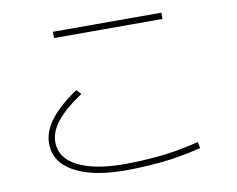

<svg xmlns="http://www.w3.org/2000/svg" viewBox="-79 -808 1157 936"><g transform="rotate(-10 500.0 -340.5)"><path d="M775 -704V-673H238V-704ZM840 -52 847 -21Q731 7 638 15Q545 23 472 23Q309 23 217 -27.5Q125 -78 125 -171Q125 -231 170 -289Q215 -347 301 -404L322 -382Q237 -325 196.5 -274Q156 -223 156 -172Q156 -93 239.5 -50.5Q323 -8 472 -8Q544 -8 635 -16Q726 -24 840 -52Z"/></g></svg>

Font: Murecho ExtraLight
Style: Regular
Weight: 200
Designer: Neil Summerour
Foundry: Positype
Version: Version 1.010; ttfautohint (v1.8.3)